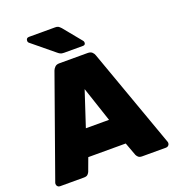

<svg xmlns="http://www.w3.org/2000/svg" viewBox="-160 -1037 1054 1161"><g transform="rotate(-20 367.5 -456.5)"><path d="M26 0Q17 0 11 -6.5Q5 -13 5 -22Q5 -26 6 -29L234 -669Q238 -680 248 -690Q258 -700 276 -700H459Q478 -700 488 -690Q498 -680 501 -669L730 -29Q731 -26 731 -22Q731 -13 724.5 -6.5Q718 0 709 0H555Q538 0 530 -8Q522 -16 519 -23L488 -107H247L216 -23Q213 -16 205.5 -8Q198 0 180 0ZM293 -276H442L367 -501ZM325 -750Q310 -750 301.5 -754.5Q293 -759 285 -766L145 -881Q140 -886 140 -893Q140 -913 159 -913H327Q339 -913 346 -909.5Q353 -906 364 -894L458 -779Q463 -774 463 -766Q463 -750 447 -750Z"/></g></svg>

Font: Rubik ExtraBold
Style: Regular
Weight: 800
Designer: Hubert and Fischer
Foundry: Hubert and Fischer
Version: Version 2.300;gftools[0.9.30]